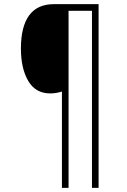

<svg xmlns="http://www.w3.org/2000/svg" viewBox="-20 -873 614 927"><path d="M456 34H424V-821H311V34H279V-431Q266 -427 252.5 -424.5Q239 -422 222 -422Q152 -422 116.5 -482Q81 -542 81 -639Q81 -744 120.5 -798.5Q160 -853 241 -853H456Z"/></svg>

Font: Noto Sans Telugu UI SemiCondensed ExtraLight
Style: Regular
Weight: 200
Width: 4
Designer: Jelle Bosma - Monotype Design Team
Foundry: Monotype Imaging Inc.
Version: Version 2.005; ttfautohint (v1.8.4.7-5d5b)